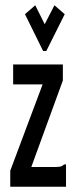

<svg xmlns="http://www.w3.org/2000/svg" viewBox="-20 -710 290 730"><path d="M19 -61 142 -389H30V-465H219V-404L99 -75H187Q204 -75 211 -77Q218 -79 224 -85H231V0H19ZM114 -690 150 -618 187 -690 226 -656 156 -516H144L75 -656Z"/></svg>

Font: Inconsolata UltraCondensed Bold
Style: Regular
Weight: 700
Width: 1
Monospace: yes
Designer: Raph Levien, Cyreal, Brenton Simpson
Foundry: Raph Levien, Cyreal, Google
Version: Version 3.001; ttfautohint (v1.8.2.53-6de2)